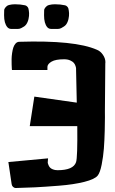

<svg xmlns="http://www.w3.org/2000/svg" viewBox="-20 -893 547 917"><path d="M115.7 -852.5Q118.2 -842.3 118.9 -830.1Q119.6 -817.9 116.2 -802.2Q112.8 -786.6 104.5 -775.4Q99.6 -769.5 95.2 -766.6L81.5 -758.8Q73.7 -754.9 66.4 -754.9H34.2H33.2Q22.5 -754.9 15.1 -763.2Q-0.5 -781.7 -0.5 -820.3L0 -843.8V-844.2Q0 -847.2 0.5 -848.1Q2.9 -855 9.5 -861.3Q16.1 -867.7 22.9 -869.1Q36.6 -872.6 51.3 -872.6Q77.6 -872.6 99.6 -867.7Q105 -866.7 109.6 -862.1Q114.3 -857.4 115.7 -852.5ZM306.6 -852.5Q309.1 -842.3 309.8 -830.1Q310.5 -817.9 307.1 -802.2Q303.7 -786.6 295.4 -775.4Q291 -770 285.6 -766.6L272.5 -758.8Q264.6 -754.9 257.3 -754.9H224.6H224.1Q212.9 -754.9 205.6 -763.2Q190.4 -781.2 190.4 -820.3L190.9 -844.2Q190.9 -847.2 191.4 -848.1Q193.8 -855 200.4 -861.3Q207 -867.7 213.9 -869.1Q227.5 -872.6 242.2 -872.6Q268.6 -872.6 290.5 -867.7Q295.9 -866.7 300.5 -862.1Q305.2 -857.4 306.6 -852.5ZM206.5 -558.6H37.1Q36.6 -561.5 36.4 -566.2Q36.1 -570.8 35.6 -584.7Q35.2 -598.6 35.4 -611.3Q35.6 -624 37.8 -639.4Q40 -654.8 43.7 -666Q47.4 -677.2 54.4 -685.1Q61.5 -692.9 71.3 -693.4Q337.9 -701.7 442.9 -655.3Q459.5 -648.9 471.4 -631.6Q483.4 -614.3 483.4 -596.2Q483.4 -595.2 483.2 -593Q482.9 -590.8 482.9 -589.8L481 -360.4Q481 -350.1 481.2 -332.5Q481.4 -314.9 480.2 -268.3Q479 -221.7 476.1 -183.3Q473.1 -145 465.6 -106.9Q458 -68.8 446.8 -54.7Q433.1 -37.1 382.8 -24.4Q332.5 -11.7 262 -6.1Q191.4 -0.5 146.5 1.7Q101.6 3.9 56.2 4.9H55.7Q47.9 4.9 42.2 -0.5Q36.6 -5.9 35.6 -13.7L20 -119.1L209.5 -136.7L208 -117.2Q208 -115.7 208.5 -113.3Q209 -110.8 211.7 -104.2Q214.4 -97.7 218.8 -92.8Q223.1 -87.9 232.7 -84Q242.2 -80.1 254.9 -80.1Q330.6 -80.1 343.3 -118.7Q350.6 -140.6 349.1 -290.5H122.1L144 -431.6L346.7 -402.8L343.3 -561Q343.3 -563 343.3 -566.4Q343.3 -569.8 340.6 -578.1Q337.9 -586.4 332.5 -592.8Q327.1 -599.1 315.2 -604.5Q303.2 -609.9 286.1 -609.9Q245.6 -609.9 226.6 -598.9Q207.5 -587.9 206.5 -574.2Z"/></svg>

Font: Some Time Later
Style: Regular
Weight: 400
Version: Version 003.300